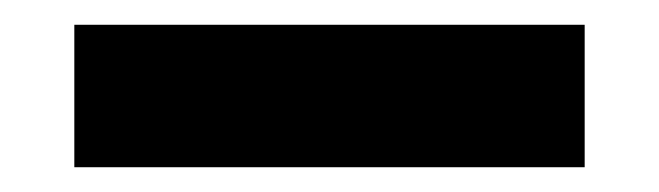

<svg xmlns="http://www.w3.org/2000/svg" viewBox="-20 -742 532 155"><path d="M40 -607V-722H452V-607Z"/></svg>

Font: Hubot Sans Condensed ExtraLight
Style: Bold
Weight: 700
Version: Version 2.000